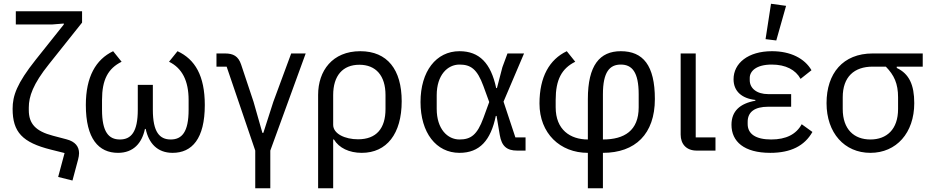

<svg xmlns="http://www.w3.org/2000/svg" viewBox="-20 -800 4947 1020"><path d="M64 -670H257L319 -675V-670L170 -483C69 -356 47 -291 47 -222C47 -98 99 -43 251 -5L323 13L289 140L365 159L395 47C398 35 400 24 400 14C400 -21 380 -48 333 -60L261 -79C169 -103 133 -143 133 -215V-229C133 -287 155 -353 240 -459L416 -680V-740H64Z M792 -349H712V-217C712 -98 676 -59 617 -59C558 -59 522 -98 522 -217V-269C522 -377 554 -436 626 -472L581 -528C489 -484 436 -392 436 -242C436 -63 504 12 607 12C689 12 734 -40 750 -115H754C770 -40 815 12 897 12C1000 12 1068 -63 1068 -242C1068 -398 1016 -485 923 -528L878 -472C948 -438 982 -370 982 -269V-217C982 -98 946 -59 887 -59C828 -59 792 -98 792 -217Z M1336 200H1416V0L1604 -516H1527L1432 -259L1379 -94H1374L1327 -259L1261 -457C1246 -502 1219 -516 1175 -516H1130V-446H1184L1336 0Z M1670 200H1750V-59H1754C1781 -14 1835 12 1902 12C2034 12 2114 -89 2114 -262C2114 -430 2038 -528 1894 -528C1746 -528 1670 -424 1670 -296ZM1882 -60C1813 -60 1750 -89 1750 -137V-295C1750 -398 1801 -456 1889 -456C1977 -456 2028 -398 2028 -295V-221C2028 -118 1980 -60 1882 -60Z M2772 -70H2718L2655 -260L2764 -516H2676L2649 -443L2620 -332H2616C2588 -464 2527 -528 2421 -528C2297 -528 2214 -421 2214 -258C2214 -95 2297 12 2421 12C2529 12 2587 -55 2614 -184H2618L2635 -83C2645 -23 2673 0 2727 0H2772ZM2421 -59C2358 -59 2300 -114 2300 -222V-294C2300 -402 2358 -457 2421 -457C2481 -457 2515 -433 2548 -343L2579 -258L2548 -173C2515 -83 2481 -59 2421 -59Z M3103 200H3183V12C3355 12 3459 -88 3459 -274C3459 -453 3396 -528 3278 -528C3166 -528 3103 -453 3103 -274V-59C3009 -59 2932 -111 2932 -230V-269C2932 -377 2964 -436 3036 -472L2991 -528C2899 -484 2846 -392 2846 -250C2846 -92 2955 12 3103 12ZM3183 -299C3183 -418 3219 -457 3278 -457C3337 -457 3373 -418 3373 -299V-230C3373 -106 3297 -59 3183 -59Z M3781 -70H3676V-516H3596V-85C3596 -35 3626 0 3681 0H3781Z M4156 -769 4076 -780 4047 -592 4104 -585ZM4239 -140C4210 -87 4157 -59 4077 -59C3994 -59 3952 -89 3952 -141V-153C3952 -205 3989 -233 4061 -233H4183V-300H4061C4000 -300 3963 -331 3963 -374V-386C3963 -421 3996 -457 4080 -457C4154 -457 4207 -429 4233 -381L4291 -427C4255 -489 4181 -528 4081 -528C3954 -528 3877 -464 3877 -379C3877 -315 3921 -277 3993 -269V-265C3910 -250 3866 -209 3866 -137C3866 -48 3933 12 4072 12C4181 12 4254 -25 4296 -99Z M4882 -446V-516H4616C4458 -516 4371 -410 4371 -252C4371 -94 4466 12 4604 12C4742 12 4837 -94 4837 -252C4837 -349 4810 -408 4744 -439V-446ZM4686 -446C4730 -401 4751 -356 4751 -283V-221C4751 -112 4690 -59 4604 -59C4518 -59 4457 -112 4457 -221V-283C4457 -392 4518 -446 4616 -446Z"/></svg>

Font: LVC Sans
Style: Regular
Weight: 400
Designer: Mike Abbink, Paul van der Laan, Pieter van Rosmalen
Foundry: Bold Monday
Version: Version 3.0